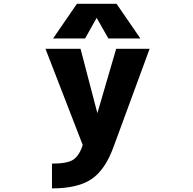

<svg xmlns="http://www.w3.org/2000/svg" viewBox="-20 -788 1040 1037"><path d="M260.7 229.5V95.7Q343.8 95.7 376 74.2Q408.2 52.7 426.8 -4.9L225.6 -524.4H415L505.9 -176.8L607.4 -524.4H788.1L593.8 3.9Q548.8 128.9 474.6 179.2Q400.4 229.5 260.7 229.5ZM502 -691.4 439.5 -580.1H266.6L395.5 -767.6H609.4L738.3 -580.1H565.4Z"/></svg>

Font: Gen Shin Gothic Monospace Heavy
Style: Bold
Weight: 800
Designer: [Source Han Sans]
Ryoko NISHIZUKA  (kana & ideographs); Paul D. Hunt (Latin, Greek & Cyrillic); Wenlong ZHANG  (bopomofo
Version: Version 1.002.20150607